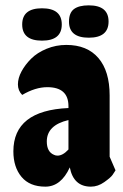

<svg xmlns="http://www.w3.org/2000/svg" viewBox="-20 -698 461 718"><path d="M236 -301Q236 -372 157 -372Q112 -372 63 -343Q47 -359 47 -382.5Q47 -406 60.5 -431Q74 -456 96.5 -478.5Q119 -501 154 -515.5Q189 -530 228 -530Q306 -530 348 -481Q390 -432 390 -341V-112L412 -61Q408 -54 401 -44Q394 -34 370 -17Q346 0 320 0Q255 0 241 -72Q208 0 149.5 0Q91 0 60.5 -36.5Q30 -73 30 -132Q30 -285 236 -294ZM155 -169Q155 -130 182 -119Q188 -116 195 -116Q215 -116 236 -139V-249Q155 -230 155 -169ZM137 -667Q211 -667 211 -606.5Q211 -546 137 -546Q63 -546 63 -606.5Q63 -667 137 -667ZM312 -678Q386 -678 386 -617.5Q386 -557 312 -557Q238 -557 238 -617Q238 -650 256.5 -664Q275 -678 312 -678Z"/></svg>

Font: Chela One
Style: Regular
Weight: 400
Designer: Miguel Hernandez
Foundry: LatinoType
Version: Version 1.001